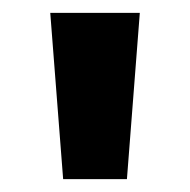

<svg xmlns="http://www.w3.org/2000/svg" viewBox="-20 -734 295 298"><path d="M197 -714H58L78 -456H177Z"/></svg>

Font: Noto Sans Arabic UI SmCn
Style: Bold
Weight: 700
Width: 4
Designer: Monotype Design Team, Nadine Chahine and Nizar Qandah
Foundry: Monotype Imaging Inc.
Version: Version 2.010